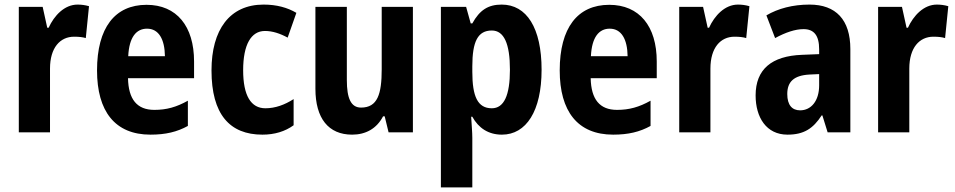

<svg xmlns="http://www.w3.org/2000/svg" viewBox="-20 -577 4163 837"><path d="M318 -557C261 -557 216 -509 192 -456H186L166 -547H62V0H198V-278C198 -369 242 -417 303 -417C325 -417 341 -415 354 -411L368 -550C351 -555 334 -557 318 -557Z M619 -556C481 -556 403 -456 403 -270C403 -92 481 10 636 10C702 10 752 -2 799 -28V-138C749 -110 706 -98 653 -98C577 -98 540 -144 538 -236H826V-309C826 -463 750 -556 619 -556ZM621 -452C672 -452 698 -406 699 -332H539C543 -415 574 -452 621 -452Z M1124 10C1177 10 1223 -4 1260 -31V-145C1221 -120 1180 -105 1137 -105C1074 -105 1040 -160 1040 -271C1040 -383 1075 -442 1135 -442C1168 -442 1201 -431 1234 -413L1272 -521C1233 -544 1186 -557 1129 -557C981 -557 902 -447 902 -270C902 -79 981 10 1124 10Z M1780 -547H1644V-275C1644 -167 1626 -108 1554 -108C1510 -108 1492 -148 1492 -228V-547H1355V-190C1355 -61 1412 10 1515 10C1574 10 1622 -16 1650 -70H1657L1674 0H1780Z M2167 -557C2108 -557 2071 -533 2039 -475H2032L2012 -547H1902V240H2039V24C2039 0 2036 -32 2034 -68H2039C2066 -19 2109 10 2168 10C2274 10 2341 -93 2341 -273C2341 -455 2276 -557 2167 -557ZM2124 -444C2177 -444 2203 -387 2203 -273C2203 -161 2177 -105 2124 -105C2062 -105 2039 -157 2039 -264V-288C2039 -396 2063 -444 2124 -444Z M2636 -556C2498 -556 2420 -456 2420 -270C2420 -92 2498 10 2653 10C2719 10 2769 -2 2816 -28V-138C2766 -110 2723 -98 2670 -98C2594 -98 2557 -144 2555 -236H2843V-309C2843 -463 2767 -556 2636 -556ZM2638 -452C2689 -452 2715 -406 2716 -332H2556C2560 -415 2591 -452 2638 -452Z M3197 -557C3140 -557 3095 -509 3071 -456H3065L3045 -547H2941V0H3077V-278C3077 -369 3121 -417 3182 -417C3204 -417 3220 -415 3233 -411L3247 -550C3230 -555 3213 -557 3197 -557Z M3509 -557C3436 -557 3372 -540 3321 -510L3359 -411C3405 -436 3447 -450 3483 -450C3528 -450 3551 -423 3551 -362V-341L3476 -338C3344 -333 3274 -275 3274 -161C3274 -65 3321 10 3413 10C3485 10 3525 -17 3562 -74H3565L3588 0H3687V-363C3687 -491 3624 -557 3509 -557ZM3508 -252 3551 -254V-205C3551 -137 3516 -96 3468 -96C3433 -96 3412 -119 3412 -167C3412 -220 3440 -248 3508 -252Z M4064 -557C4007 -557 3962 -509 3938 -456H3932L3912 -547H3808V0H3944V-278C3944 -369 3988 -417 4049 -417C4071 -417 4087 -415 4100 -411L4114 -550C4097 -555 4080 -557 4064 -557Z"/></svg>

Font: Noto Sans Hebrew Condensed
Style: Bold
Weight: 700
Width: 3
Designer: Monotype Design Team
Foundry: Monotype Imaging Inc.
Version: Version 2.004